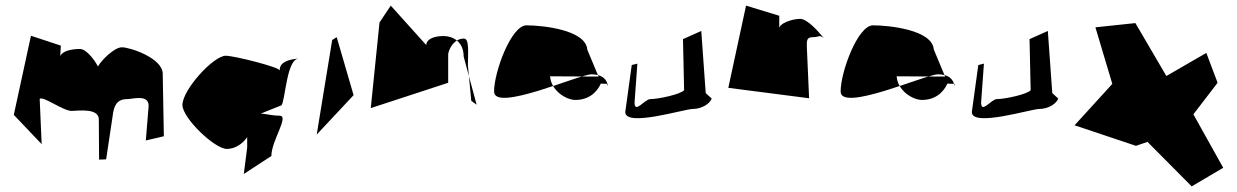

<svg xmlns="http://www.w3.org/2000/svg" viewBox="-20 -678 4394 682"><path d="M29 -270 128 -166 121 -326C130 -340 204 -284 234 -284C254 -284 331 -296 331 -254L332 -111L357 -112L380 -265C384 -301 394 -326 432 -326C452 -326 508 -344 508 -302L498 -179L562 -194L558 -416C558 -471 443 -510 413 -510C386 -510 340 -464 328 -442C314 -468 286 -504 264 -504C232 -504 200 -496 194 -478L196 -516L90 -551Z M628 -305C628 -259 742 -149 786 -149C818 -149 845 -171 858 -191V-154L846 -60L944 -124C944 -179 1009 -267 973 -267C931 -267 894 -286 880 -264L980 -304C994 -324 998 -470 1042 -470C1066 -470 974 -474 974 -432V-428C970 -440 812 -480 782 -480C738 -480 628 -359 628 -305Z M1105 -200 1236 -340 1176 -546 1160 -536Z M1297 -294 1572 -384V-484C1572 -498 1590 -541 1628 -541C1648 -541 1642 -488 1642 -446L1654 -320L1673 -306L1627 -477C1627 -532 1586 -550 1556 -550C1516 -550 1494 -536 1494 -518L1368 -658L1328 -598Z M1735 -353C1735 -423 1796 -588 1850 -588C1907 -588 2061 -572 2066 -502L2106 -406L1934 -407C1937 -357 1990 -323 2024 -323C2086 -323 2109 -369 2114 -381L2140 -380C2135 -350 2153 -414 2081 -414C2037 -414 1735 -278 1735 -353Z M2201 -280C2201 -225 2411 -291 2441 -291C2473 -291 2502 -310 2508 -328L2486 -348L2487 -344L2471 -568L2406 -539L2410 -358C2401 -344 2320 -326 2290 -326C2270 -326 2234 -272 2234 -314L2244 -452L2224 -447Z M2567 -366 2854 -329 2846 -510C2846 -530 2843 -546 2867 -546C2892 -546 2888 -556 2906 -543C2886 -567 2848 -611 2822 -611C2794 -611 2748 -595 2748 -577V-622L2630 -658Z M2966 -353C2966 -423 3027 -588 3081 -588C3138 -588 3292 -572 3297 -502L3337 -406L3165 -407C3168 -357 3221 -323 3255 -323C3317 -323 3340 -369 3345 -381L3371 -380C3366 -350 3384 -414 3312 -414C3268 -414 2966 -278 2966 -353Z M3432 -280C3432 -225 3642 -291 3672 -291C3704 -291 3733 -310 3739 -328L3717 -348L3718 -344L3702 -568L3637 -539L3641 -358C3632 -344 3551 -326 3521 -326C3501 -326 3465 -272 3465 -314L3475 -452L3455 -447Z M3797 -233 4015 -160 4056 -174 4213 -16 4325 -82 4219 -272 4305 -384 4265 -490 4123 -408 4013 -596 3871 -581 3931 -380Z"/></svg>

Font: Interstorm
Style: Regular
Weight: 400
Version: Version 0.7